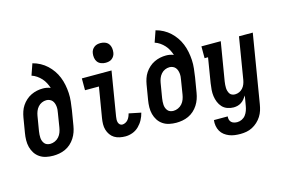

<svg xmlns="http://www.w3.org/2000/svg" viewBox="-116 -1017 2233 1506"><g transform="rotate(-15 1000.0 -263.5)"><path d="M205 8Q176 8 148 2Q120 -4 97 -19.5Q74 -35 59 -58Q44 -81 37 -108Q30 -135 30.5 -164Q31 -193 36 -222L56 -342Q60 -366 68 -390Q76 -414 90 -435Q104 -456 123.5 -473.5Q143 -491 166 -502Q189 -513 213 -518Q237 -523 262 -523Q278 -523 293.5 -520Q309 -517 323 -511Q316 -533 305 -554Q294 -575 278.5 -592Q263 -609 243.5 -622.5Q224 -636 202 -643L234 -735Q266 -727 295.5 -711Q325 -695 348.5 -673Q372 -651 390.5 -624.5Q409 -598 421.5 -567Q434 -536 440.5 -503Q447 -470 449 -436Q451 -402 447 -367Q443 -332 438 -298L418 -178Q414 -153 405.5 -128.5Q397 -104 382.5 -81.5Q368 -59 348 -41Q328 -23 304 -12Q280 -1 254.5 3.5Q229 8 205 8ZM207 -88Q226 -88 245 -96.5Q264 -105 277.5 -120.5Q291 -136 298 -155Q305 -174 308 -193L326 -305Q329 -319 330 -333Q331 -347 329.5 -360Q328 -373 323.5 -385.5Q319 -398 310.5 -407.5Q302 -417 289.5 -422Q277 -427 264 -427Q245 -427 227 -419Q209 -411 196 -396Q183 -381 176 -363Q169 -345 166 -327L146 -207Q144 -193 143 -179.5Q142 -166 143 -153Q144 -140 148.5 -128Q153 -116 161 -106.5Q169 -97 181 -92.5Q193 -88 207 -88Z M792 8Q768 8 744.5 3Q721 -2 702.5 -13.5Q684 -25 671 -43.5Q658 -62 651.5 -84Q645 -106 645.5 -130Q646 -154 650 -178L691 -424H578V-520H819L760 -162Q758 -150 757.5 -138Q757 -126 760 -115Q763 -104 771.5 -96Q780 -88 792 -88Q804 -88 817 -94.5Q830 -101 838.5 -111.5Q847 -122 852.5 -134.5Q858 -147 861 -160L959 -140Q952 -111 937.5 -84Q923 -57 900.5 -35Q878 -13 849 -2.5Q820 8 792 8ZM791 -590Q771 -590 753.5 -597Q736 -604 725.5 -618Q715 -632 712 -651Q709 -670 712 -689Q714 -703 721 -715Q728 -727 739.5 -735.5Q751 -744 764 -747Q777 -750 791 -750Q810 -750 827.5 -743Q845 -736 855.5 -722Q866 -708 869 -689Q872 -670 869 -651Q867 -637 860 -625Q853 -613 842 -604.5Q831 -596 817.5 -593Q804 -590 791 -590Z M1205 8Q1176 8 1148 2Q1120 -4 1097 -19.5Q1074 -35 1059 -58Q1044 -81 1037 -108Q1030 -135 1030.5 -164Q1031 -193 1036 -222L1056 -342Q1060 -366 1068 -390Q1076 -414 1090 -435Q1104 -456 1123.5 -473.5Q1143 -491 1166 -502Q1189 -513 1213 -518Q1237 -523 1262 -523Q1278 -523 1293.5 -520Q1309 -517 1323 -511Q1316 -533 1305 -554Q1294 -575 1278.5 -592Q1263 -609 1243.5 -622.5Q1224 -636 1202 -643L1234 -735Q1266 -727 1295.5 -711Q1325 -695 1348.5 -673Q1372 -651 1390.5 -624.5Q1409 -598 1421.5 -567Q1434 -536 1440.5 -503Q1447 -470 1449 -436Q1451 -402 1447 -367Q1443 -332 1438 -298L1418 -178Q1414 -153 1405.5 -128.5Q1397 -104 1382.5 -81.5Q1368 -59 1348 -41Q1328 -23 1304 -12Q1280 -1 1254.5 3.5Q1229 8 1205 8ZM1207 -88Q1226 -88 1245 -96.5Q1264 -105 1277.5 -120.5Q1291 -136 1298 -155Q1305 -174 1308 -193L1326 -305Q1329 -319 1330 -333Q1331 -347 1329.5 -360Q1328 -373 1323.5 -385.5Q1319 -398 1310.5 -407.5Q1302 -417 1289.5 -422Q1277 -427 1264 -427Q1245 -427 1227 -419Q1209 -411 1196 -396Q1183 -381 1176 -363Q1169 -345 1166 -327L1146 -207Q1144 -193 1143 -179.5Q1142 -166 1143 -153Q1144 -140 1148.5 -128Q1153 -116 1161 -106.5Q1169 -97 1181 -92.5Q1193 -88 1207 -88Z M1668 223Q1644 223 1621 220Q1598 217 1577 208.5Q1556 200 1538.5 186.5Q1521 173 1510 153.5Q1499 134 1495 111Q1491 88 1494 64H1606Q1604 77 1607.5 90Q1611 103 1620 111.5Q1629 120 1642 123.5Q1655 127 1668 127Q1687 127 1705.5 118Q1724 109 1736 93Q1748 77 1754.5 58.5Q1761 40 1764 22L1778 -60Q1769 -46 1758 -32.5Q1747 -19 1732.5 -9.5Q1718 0 1702 4Q1686 8 1670 8Q1644 8 1619.5 -1Q1595 -10 1578.5 -28Q1562 -46 1552.5 -69.5Q1543 -93 1539.5 -118Q1536 -143 1538 -169.5Q1540 -196 1544 -222L1577 -424H1549V-520H1706L1654 -207Q1652 -194 1651 -180.5Q1650 -167 1650.5 -154.5Q1651 -142 1654.5 -130Q1658 -118 1664.5 -108Q1671 -98 1682.5 -93Q1694 -88 1707 -88Q1725 -88 1741.5 -95.5Q1758 -103 1770 -116.5Q1782 -130 1788.5 -146.5Q1795 -163 1798 -180L1854 -520H1966L1874 37Q1870 62 1862.5 86Q1855 110 1841 132Q1827 154 1807.5 172Q1788 190 1765 202Q1742 214 1717 218.5Q1692 223 1668 223Z"/></g></svg>

Font: Iosevka Gothic
Style: Bold Italic
Weight: 700
Italic angle: -9°
Monospace: yes
Designer: Belleve Invis
Foundry: Belleve Invis
Version: Version 15.5.1; ttfautohint (v1.8.4)